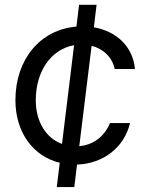

<svg xmlns="http://www.w3.org/2000/svg" viewBox="-20 -759 582 791"><path d="M213.9 11.7H286.1L297.4 -81.1C405.8 -84.5 492.2 -152.3 515.6 -252H433.1C407.7 -190.9 358.9 -161.6 306.6 -156.7L357.4 -570.3C405.3 -558.1 442.4 -523.4 452.6 -474.6H536.1C527.3 -567.9 459.5 -630.4 366.7 -646.5L377.9 -739.3H305.7L294.9 -649.4C146 -637.2 43.5 -514.6 43.5 -346.2C43.5 -213.9 116.2 -115.2 226.1 -88.4ZM127.4 -346.2C127.4 -465.3 190.4 -556.2 285.2 -572.8L235.4 -166C169.9 -189.9 127.4 -257.3 127.4 -346.2Z"/></svg>

Font: Guggenheim Sans Display
Style: Italic
Weight: 400
Italic angle: -7°
Designer: Modified by Tom Baber under direction of Pentagram Design 2023
Foundry: rsms
Version: Version 1.001;Glyphs 3.1.2 (3151)